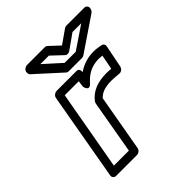

<svg xmlns="http://www.w3.org/2000/svg" viewBox="-215 -918 1086 1086"><g transform="rotate(-45 328.0 -375.0)"><path d="M488 -513C495 -513 507 -512 515 -511L498 -423C484 -424 474 -425 462 -425C392 -425 338 -405 303 -359C300 -355 298 -349 297 -346L241 -25H121L206 -503H318L313 -464C313 -464 322 -413 356 -451C387 -486 427 -513 488 -513ZM350 -553H190C179 -553 163 -543 160 -528L67 0C65 11 73 25 88 25H257C268 25 283 15 286 0L346 -339C366 -361 395 -375 453 -375C469 -375 495 -372 512 -371C528 -370 540 -383 543 -396L570 -532C572 -542 566 -553 554 -556C540 -559 516 -563 497 -563C447 -563 405 -548 370 -524C372 -539 367 -553 350 -553ZM401 -662 490 -725H560L424 -633H335L233 -725H301L369 -661C377 -654 391 -655 401 -662ZM394 -713 333 -770C330 -773 325 -775 319 -775H175C164 -775 148 -765 145 -750V-746C144 -740 146 -731 151 -726L303 -588C306 -585 311 -583 317 -583H424C429 -583 435 -585 440 -588L642 -725C648 -729 654 -737 655 -745L656 -750C658 -761 650 -775 635 -775H490C485 -775 479 -773 474 -769Z"/></g></svg>

Font: Asimov
Style: XWidOuIt
Weight: 500
Designer: Google
Version: Version 2.000980; 2014